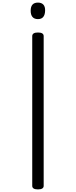

<svg xmlns="http://www.w3.org/2000/svg" viewBox="-20 -535 583 1477"><path d="M272 -285Q316 -285 316 -257V895Q316 908 305 915Q294 922 272 922Q228 922 228 895V-257Q228 -271 239 -278Q250 -285 272 -285ZM272 -515Q299 -515 313.5 -499.5Q328 -484 327 -452Q326 -421 312.5 -404.5Q299 -388 272 -388Q244 -388 230 -404.5Q216 -421 216 -452Q216 -484 230 -499.5Q244 -515 272 -515Z"/></svg>

Font: Playwrite FR Trad
Style: Regular
Weight: 400
Designer: Veronika Burian, José Scaglione
Foundry: TypeTogether
Version: Version 1.000